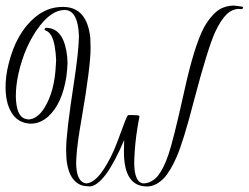

<svg xmlns="http://www.w3.org/2000/svg" viewBox="-20 -590 895 691"><path d="M89 -145Q29 -148 8 -215Q0 -243 0 -276Q0 -317 11 -360Q38 -470 105 -527Q150 -565 204 -565Q206 -565 207 -565Q208 -565 209 -565Q293 -564 305 -454Q306 -437 306 -417Q306 -350 274 -165Q257 -68 255 -25Q254 -11 254 -2Q255 65 290 70H291Q316 68 342 35Q366 4 390 -49Q397 -64 430 -154Q438 -175 442 -176H453H455H456L477 -175Q481 -174 482 -170Q482 -170 481 -166Q468 -98 465 -46Q463 -16 463 -2Q464 68 497 70Q526 69 548 43Q569 17 586 -33Q603 -81 643 -261Q679 -425 714 -491Q740 -537 771 -557Q793 -569 820 -570Q834 -569 852 -566Q855 -564 855 -562Q854 -558 850 -557Q850 -557 850 -557Q843 -558 838 -558Q816 -557 797 -540Q775 -519 754 -474Q727 -414 677 -224Q641 -84 616 -26Q594 25 570 51Q542 80 511 81Q510 81 510 81Q508 81 506 81Q426 79 426 -44Q426 -63 427 -86Q392 -4 360 39Q329 79 304 81Q299 81 292 80Q262 79 242 53Q223 27 219 -21Q218 -36 218 -52Q218 -111 246 -292Q263 -404 264 -456Q264 -458 264 -461Q261 -549 217 -554Q214 -554 211 -554Q167 -553 124 -498Q69 -427 46 -323Q37 -281 37 -245Q37 -234 38 -225Q43 -165 77 -161Q80 -160 83 -160Q115 -162 140 -202Q177 -262 181 -357Q182 -366 182 -373Q181 -400 177 -423Q168 -473 144 -480Q141 -482 140 -485Q142 -489 145 -490Q204 -490 219 -406Q223 -385 223 -362Q222 -338 219 -315Q204 -217 154 -171Q125 -145 91 -145Q90 -145 89 -145Z"/></svg>

Font: Maria
Style: Christmas
Weight: 400
Designer: Muhammad Yoni
Version: Version 001.000